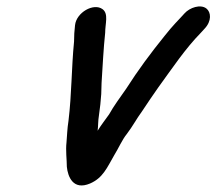

<svg xmlns="http://www.w3.org/2000/svg" viewBox="-20 -536 661 586"><path d="M209 -459C207 -442 206 -427 206 -409C198 -328 199 -249 189 -167C185 -142 185 -124 183 -102C180 -76 184 -49 184 -27C187 3 203 46 255 24C294 7 306 -23 329 -63C341 -82 353 -110 367 -127C386 -152 395 -171 414 -197C430 -221 448 -248 463 -269C506 -328 545 -387 593 -436L604 -448C627 -472 624 -499 610 -510C592 -524 559 -513 543 -495L532 -483C518 -468 512 -462 500 -448L482 -426C440 -374 402 -323 365 -265C349 -242 326 -211 313 -187C301 -170 289 -155 278 -137C280 -153 279 -166 282 -184C286 -211 287 -224 289 -249L290 -283C293 -330 296 -390 301 -436C301 -464 312 -494 293 -508C266 -528 213 -498 209 -459Z"/></svg>

Font: Electronic
Style: BlkSuIt
Weight: 900
Version: Version 1.011